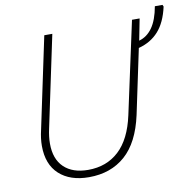

<svg xmlns="http://www.w3.org/2000/svg" viewBox="-84 -846 958 942"><g transform="rotate(-10 395.0 -375.0)"><path d="M285 10Q191 10 137 -39.5Q83 -89 83 -181Q83 -200 85.5 -219.5Q88 -239 93 -260L189 -714H229L133 -260Q124 -220 124 -185Q124 -108 167 -67Q210 -26 287 -26Q379 -26 440.5 -83Q502 -140 527 -256L626 -714H664L643 -607Q683 -618 709.5 -655.5Q736 -693 748 -760H786L790 -751Q773 -674 734.5 -631Q696 -588 635 -572L567 -250Q538 -117 466 -53.5Q394 10 285 10Z"/></g></svg>

Font: Noto Sans Disp ExtLt
Style: Italic
Weight: 200
Italic angle: -12°
Designer: Monotype Design Team
Foundry: Monotype Imaging Inc.
Version: Version 2.000;GOOG;noto-source:20170915:90ef993387c0